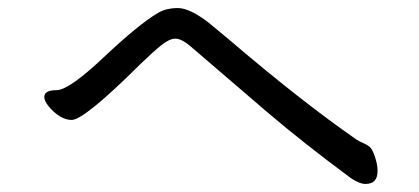

<svg xmlns="http://www.w3.org/2000/svg" viewBox="-20 -558 1040 477"><path d="M888 -101Q873 -101 851 -116Q731 -205 645 -278.5Q559 -352 518.5 -387Q478 -422 454.5 -442Q431 -462 416 -462Q401 -462 380.5 -445.5Q360 -429 328 -398Q189 -260 158 -260Q143 -260 128 -269.5Q113 -279 101.5 -293Q90 -307 90 -317Q90 -334 120.5 -334Q151 -334 237.5 -415.5Q324 -497 371 -525Q392 -538 422 -538Q451 -538 498 -502L551 -458Q729 -306 866 -211Q874 -206 882.5 -202.5Q891 -199 898 -193.5Q905 -188 911.5 -168.5Q918 -149 918 -133Q918 -101 888 -101Z"/></svg>

Font: ToneOZ-Pinyin-WenKai-Medium
Style: Medium
Weight: 700
Designer: Fontworks Inc.
Foundry: ToneOZ
Version: Version 0.240331